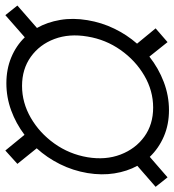

<svg xmlns="http://www.w3.org/2000/svg" viewBox="12 -660 656 723"><g transform="rotate(-90 340.5 -298.0)"><path d="M287.6 9.8Q233.4 9.8 188.7 -9.5Q144 -28.8 111.8 -62.5L34.7 4.4L-1 -40.5L78.1 -109.4Q57.1 -147.9 49.6 -195.6Q42 -243.2 50.8 -296.9Q60.1 -352.1 84.5 -400.9Q108.9 -449.7 144 -488.3L85.4 -561L135.7 -606.4L194.8 -534.2Q237.3 -566.4 286.9 -584.5Q336.4 -602.5 388.7 -602.5Q441.9 -602.5 486.1 -584.2Q530.3 -565.9 562 -533.2L645.5 -606.4L681.6 -561L597.2 -487.3Q619.1 -448.7 627.4 -400.1Q635.7 -351.6 626.5 -296.9Q617.7 -243.7 594.7 -196.3Q571.8 -148.9 538.1 -110.4L595.7 -40.5L543.9 4.4L489.3 -64Q445.3 -29.3 393.8 -9.8Q342.3 9.8 287.6 9.8ZM297.4 -49.8Q360.8 -49.8 417.7 -83Q474.6 -116.2 514.2 -172.4Q553.7 -228.5 564.9 -296.9Q576.7 -365.7 555.7 -421.6Q534.7 -477.5 488.5 -510.5Q442.4 -543.5 378.9 -543.5Q315.9 -543.5 258.8 -510.5Q201.7 -477.5 161.9 -421.6Q122.1 -365.7 110.4 -296.9Q99.1 -228.5 120.6 -172.4Q142.1 -116.2 188 -83Q233.9 -49.8 297.4 -49.8Z"/></g></svg>

Font: Inter Display Light
Style: Italic
Weight: 300
Italic angle: -9.39999°
Designer: Rasmus Andersson
Foundry: rsms
Version: Version 4.000;git-a52131595